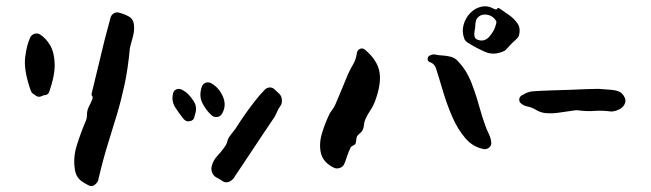

<svg xmlns="http://www.w3.org/2000/svg" viewBox="-20 -588 2094 618"><path d="M411 -509Q413 -493 409.5 -477.5Q406 -462 401 -445Q400 -442 399.5 -439Q399 -436 398 -433Q392 -367 381 -316Q370 -265 356.5 -220Q343 -175 327.5 -125.5Q312 -76 297 -12Q296 -2 285 7Q275 14 264 8Q260 6 255 3Q250 0 245 -3Q227 -15 222 -37Q214 -78 227 -119.5Q240 -161 255 -196Q258 -202 259 -208Q260 -214 260 -220Q260 -233 266.5 -245.5Q273 -258 278 -271Q279 -277 276.5 -279Q274 -281 275 -287Q289 -343 298.5 -384Q308 -425 317 -460.5Q326 -496 336 -532Q339 -541 347 -545.5Q355 -550 364 -547Q380 -543 394.5 -535Q409 -527 411 -509ZM138 -291Q137 -290 136 -288Q135 -286 133 -285Q130 -282 126 -282Q121 -282 115 -279Q104 -273 94 -281Q90 -284 85.5 -287Q81 -290 78 -299Q56 -363 61 -403.5Q66 -444 78 -469Q83 -477 92 -479.5Q101 -482 109 -477Q128 -465 141.5 -442Q155 -419 156 -382Q157 -345 138 -291Z M694 -221Q689 -213 679.5 -211.5Q670 -210 662 -216Q643 -233 631.5 -256Q620 -279 629 -307Q632 -318 641.5 -321.5Q651 -325 660 -320Q686 -305 698 -276Q710 -247 694 -221ZM887 -269Q889 -255 882 -246Q875 -237 870 -224Q867 -217 864 -212Q847 -187 823 -151Q799 -115 775.5 -79.5Q752 -44 735 -19Q734 -16 732 -14Q730 -12 728 -10Q721 -3 712 -1.5Q703 0 695 -6Q691 -8 687 -11Q683 -14 678 -16Q668 -21 663.5 -31Q659 -41 661 -51Q665 -71 681 -88Q697 -105 707 -121Q710 -126 712 -134Q714 -142 717 -146Q723 -155 730.5 -164Q738 -173 744 -183Q752 -196 767 -217.5Q782 -239 799.5 -261.5Q817 -284 832 -299Q839 -306 848 -306.5Q857 -307 864 -300Q872 -293 879 -286Q886 -279 887 -269ZM609 -224Q607 -216 606 -213Q604 -200 591 -198Q580 -195 571 -205Q557 -222 544 -242.5Q531 -263 537 -287Q539 -297 548 -300.5Q557 -304 566 -299Q578 -293 587 -283.5Q596 -274 603 -263Q615 -245 609 -224Z M1651 -476Q1649 -468 1643 -463Q1625 -447 1612 -432Q1609 -428 1605 -425Q1571 -408 1541.5 -421Q1512 -434 1485 -451Q1482 -453 1479.5 -455.5Q1477 -458 1475 -462Q1466 -485 1472 -507.5Q1478 -530 1493.5 -546Q1509 -562 1529.5 -566.5Q1550 -571 1571 -559Q1573 -558 1576 -557.5Q1579 -557 1580 -560Q1581 -562 1584 -562Q1587 -562 1589 -560Q1604 -550 1620 -538.5Q1636 -527 1646 -512Q1656 -497 1651 -476ZM1577 -512Q1579 -518 1576 -522Q1565 -539 1544.5 -541Q1524 -543 1513 -525Q1512 -522 1511.5 -518.5Q1511 -515 1510 -511Q1510 -499 1508 -491Q1506 -483 1507 -472Q1509 -464 1515 -461Q1538 -451 1555 -470Q1572 -489 1577 -512ZM1187 -262Q1181 -246 1171.5 -232Q1162 -218 1156 -204Q1152 -195 1151.5 -186Q1151 -177 1147 -169Q1144 -163 1138 -158.5Q1132 -154 1129 -149Q1127 -143 1126.5 -136.5Q1126 -130 1124 -125Q1122 -122 1116.5 -119.5Q1111 -117 1109 -114Q1102 -100 1097.5 -86Q1093 -72 1088 -60Q1084 -51 1074 -47.5Q1064 -44 1055 -48Q1020 -65 1013 -95Q1006 -125 1016.5 -159.5Q1027 -194 1042 -224Q1047 -232 1051 -237Q1055 -242 1060 -253Q1070 -276 1081 -303Q1092 -330 1100 -349Q1110 -370 1118 -383.5Q1126 -397 1129 -419Q1131 -428 1139.5 -431Q1148 -434 1155 -428Q1195 -394 1201.5 -356Q1208 -318 1187 -262ZM1561 -131Q1563 -121 1555.5 -114Q1548 -107 1538 -108Q1503 -114 1478 -143Q1453 -172 1435.5 -212.5Q1418 -253 1405.5 -295.5Q1393 -338 1383 -369Q1378 -383 1364 -388Q1357 -390 1356.5 -397Q1356 -404 1361 -408Q1373 -415 1383 -412Q1393 -410 1403 -409.5Q1413 -409 1423 -407Q1444 -404 1456 -389Q1482 -361 1496.5 -324Q1511 -287 1521.5 -249Q1532 -211 1543 -181Q1548 -168 1554 -155.5Q1560 -143 1561 -131Z M1981 -288Q1996 -272 1992.5 -258.5Q1989 -245 1976 -237.5Q1963 -230 1948 -229Q1917 -233 1893.5 -231Q1870 -229 1840 -233Q1836 -233 1832.5 -233Q1829 -233 1825 -232Q1801 -229 1779.5 -225.5Q1758 -222 1735 -224Q1719 -226 1706 -234Q1693 -242 1679 -245Q1666 -247 1656 -256Q1650 -262 1651.5 -270Q1653 -278 1661 -282Q1663 -282 1665 -284Q1678 -292 1693 -294Q1722 -296 1753.5 -297Q1785 -298 1817 -299Q1841 -300 1865 -301Q1889 -302 1906 -302Q1922 -301 1946.5 -299Q1971 -297 1981 -288Z"/></svg>

Font: Slackside One
Style: Regular
Weight: 400
Version: Version 1.000